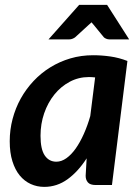

<svg xmlns="http://www.w3.org/2000/svg" viewBox="-20 -742 558 770"><path d="M429 0H364Q341.5 0 332.5 -10.5Q323.5 -21 323.5 -37L327.5 -107Q293.5 -54 251 -23.2Q208.5 7.5 157.5 7.5Q128.5 7.5 103.2 -4Q78 -15.5 59.2 -38.2Q40.5 -61 29.8 -95.2Q19 -129.5 19 -175.5Q19 -221.5 30.5 -265Q42 -308.5 63.2 -346.8Q84.5 -385 114.5 -417Q144.5 -449 181.8 -472Q219 -495 262.2 -507.8Q305.5 -520.5 353.5 -520.5Q388 -520.5 422.8 -515.5Q457.5 -510.5 491 -497.5ZM206 -93.5Q226.5 -93.5 246.2 -107.5Q266 -121.5 283.5 -146.2Q301 -171 316 -204.5Q331 -238 342 -276.5L361.5 -431.5Q348 -433 336.5 -433Q295 -433 259.5 -414Q224 -395 198 -362.8Q172 -330.5 157.2 -287.8Q142.5 -245 142.5 -197.5Q142.5 -143.5 159.5 -118.5Q176.5 -93.5 206 -93.5ZM498 -584H419Q412 -584 405.5 -586.8Q399 -589.5 396 -593L355.5 -642.5Q351.5 -646.5 347 -652.5Q344 -649.5 341.2 -647Q338.5 -644.5 336 -642.5L282 -593Q278 -589.5 271.2 -586.8Q264.5 -584 257 -584H174.5L297.5 -722.5H409.5Z"/></svg>

Font: Lato TR
Style: Bold Italic
Weight: 700
Italic angle: -12°
Designer: Lukasz Dziedzic
Foundry: tyPoland Lukasz Dziedzic
Version: Version 1.104 2013